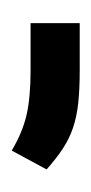

<svg xmlns="http://www.w3.org/2000/svg" viewBox="68 -228 159 336"><g transform="rotate(-90 148.0 -59.5)"><path d="M276 0H193Q161 0 137 -2.5Q113 -5 93.5 -11.5Q74 -18 56.5 -29.5Q39 -41 20 -58L53 -119Q85 -100 115.5 -93Q146 -86 193 -86H276Z"/></g></svg>

Font: IBM Plex Sans Arabic
Style: Regular
Weight: 400
Designer: Mike Abbink, Paul van der Laan, Pieter van Rosmalen, Wael Morcos, Khajak Apelian
Foundry: Bold Monday
Version: Version 1.005